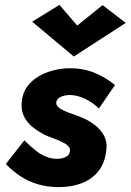

<svg xmlns="http://www.w3.org/2000/svg" viewBox="-20 -750 536 788"><path d="M80 -174 4 -77Q30 -49 63.5 -27Q97 -5 136.5 6.5Q176 18 221 18Q273 18 315 2Q357 -14 383.5 -47Q410 -80 416 -130Q421 -167 407 -193Q393 -219 368 -238Q343 -257 312 -269Q293 -277 268 -285.5Q243 -294 226 -305Q209 -316 211 -331Q214 -346 230.5 -353Q247 -360 266 -360Q297 -360 329 -344.5Q361 -329 386 -305L452 -401Q416 -431 369.5 -450.5Q323 -470 267 -470Q221 -470 178 -455Q135 -440 105.5 -411Q76 -382 70 -338Q65 -302 77 -275.5Q89 -249 111.5 -230.5Q134 -212 163 -197Q177 -190 195.5 -183.5Q214 -177 231.5 -169Q249 -161 259 -151.5Q269 -142 267 -130Q266 -118 257.5 -111Q249 -104 237.5 -101Q226 -98 214 -98Q193 -98 170.5 -106.5Q148 -115 126 -132.5Q104 -150 80 -174ZM297 -645 224 -730 112 -661 283 -518 496 -656 401 -729Z"/></svg>

Font: Jost
Style: Bold Italic
Weight: 700
Italic angle: -5°
Version: Version 3.710